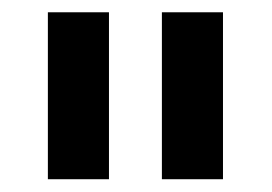

<svg xmlns="http://www.w3.org/2000/svg" viewBox="-20 -747 436 308"><path d="M154.8 -727.3V-459.5H56.8V-727.3ZM337.7 -727.3V-459.5H239.7V-727.3Z"/></svg>

Font: InterMG SemiBold
Style: Regular
Weight: 600
Designer: Rasmus Andersson
Foundry: rsms
Version: Version 3.019;December 26, 2023;FontCreator 15.0.0.2955 64-b